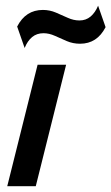

<svg xmlns="http://www.w3.org/2000/svg" viewBox="-20 -639 382 659"><path d="M4.9 0 109 -416.7H206.9L102.8 0ZM64.6 -474.3 38.9 -547.9Q68.1 -604.9 127.1 -604.9Q150.7 -604.9 171.9 -595.8Q193.1 -586.8 212.8 -577.8Q232.6 -568.8 252.8 -568.8Q275 -568.8 291 -582.3Q306.9 -595.8 316.7 -619.4L342.4 -545.8Q313.2 -488.9 254.9 -488.9Q230.6 -488.9 209.4 -497.9Q188.2 -506.9 168.4 -516Q148.6 -525 129.2 -525Q106.2 -525 90.3 -511.8Q74.3 -498.6 64.6 -474.3Z"/></svg>

Font: Afacad Medium
Style: Italic
Weight: 500
Italic angle: -14°
Designer: Kristian Moeller
Foundry: Dicotype
Version: Version 1.000; ttfautohint (v1.8.4.7-5d5b)